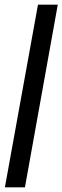

<svg xmlns="http://www.w3.org/2000/svg" viewBox="-20 -755 268 824"><path d="M1 49 143 -735H228L87 49Z"/></svg>

Font: AXENEO7
Style: Regular
Weight: 400
Designer: Hector Gatti, Simon Guibord
Foundry: Omnibus-Type, Jean-Christophe Thérien
Version: Version 1.000